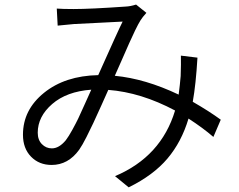

<svg xmlns="http://www.w3.org/2000/svg" viewBox="-20 -764 1040 837"><path d="M266.6 -152.3Q279.3 -168.9 295.4 -198.2Q311.5 -227.5 321.3 -248Q331.1 -268.6 351.6 -314.5Q372.1 -360.4 377.9 -373Q270.5 -365.2 207.5 -310.5Q144.5 -255.9 144.5 -185.5Q144.5 -154.3 162.6 -135.7Q180.7 -117.2 206.1 -117.2Q237.3 -117.2 266.6 -152.3ZM942.4 -242.2 910.2 -167Q865.2 -206.1 801.8 -247.1Q771.5 -145.5 710 -72.8Q648.4 0 541 52.7L481.4 3.9Q682.6 -81.1 743.2 -282.2Q594.7 -361.3 452.1 -372.1Q446.3 -358.4 422.4 -305.7Q398.4 -252.9 386.7 -227.5Q375 -202.1 356.9 -166.5Q338.9 -130.9 325.2 -111.3Q277.3 -44.9 205.1 -44.9Q150.4 -44.9 115.2 -81.1Q80.1 -117.2 80.1 -176.8Q80.1 -285.2 171.9 -359.4Q263.7 -433.6 408.2 -436.5Q497.1 -635.7 514.6 -669.9Q506.8 -669.9 418.5 -665Q330.1 -660.2 302.7 -659.2Q248 -654.3 231.4 -652.3L227.5 -726.6Q252.9 -724.6 300.8 -724.6Q374 -724.6 528.3 -735.4Q548.8 -736.3 573.2 -744.1L618.2 -708Q600.6 -688.5 592.8 -675.8Q583 -660.2 568.8 -630.9Q554.7 -601.6 543 -575.2Q531.2 -548.8 511.2 -502.9Q491.2 -457 480.5 -433.6Q613.3 -420.9 758.8 -351.6Q764.6 -395.5 767.6 -432.6Q769.5 -486.3 768.6 -521.5L840.8 -512.7Q834 -396.5 820.3 -320.3Q891.6 -279.3 942.4 -242.2Z"/></svg>

Font: Gen Shin Gothic Normal
Style: Regular
Weight: 300
Designer: [Source Han Sans]
Ryoko NISHIZUKA  (kana & ideographs); Paul D. Hunt (Latin, Greek & Cyrillic); Wenlong ZHANG  (bopomofo
Version: Version 1.002.20150607